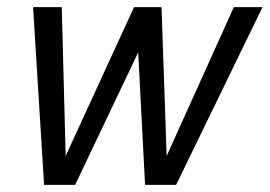

<svg xmlns="http://www.w3.org/2000/svg" viewBox="-20 -520 758 540"><path d="M434.3 -500 448.7 -81.3 637.7 -500H718.3L475.3 0H388L362 -500ZM153.7 -500 164.7 -81.3 357 -500H429.3L191.3 0H104L73 -500Z"/></svg>

Font: Epunda Sans Light
Style: Italic
Weight: 300
Italic angle: -12.0243°
Designer: Simon Atzbach
Foundry: typofactur
Version: Version 2.204